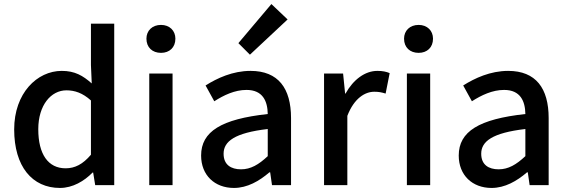

<svg xmlns="http://www.w3.org/2000/svg" viewBox="-20 -914 2805 948"><path d="M276 14C339 14 396 -20 437 -62H440L450 0H544V-797H429V-593L433 -502C389 -541 349 -564 285 -564C163 -564 50 -454 50 -275C50 -92 139 14 276 14ZM304 -83C218 -83 169 -152 169 -276C169 -395 232 -468 308 -468C349 -468 388 -455 429 -418V-150C389 -103 350 -83 304 -83Z M717 0H832V-551H717ZM775 -653C817 -653 846 -680 846 -723C846 -763 817 -791 775 -791C732 -791 703 -763 703 -723C703 -680 732 -653 775 -653Z M1135 14C1201 14 1260 -20 1310 -63H1314L1323 0H1417V-331C1417 -478 1354 -564 1217 -564C1129 -564 1052 -528 995 -492L1038 -414C1085 -444 1139 -470 1197 -470C1278 -470 1301 -414 1302 -351C1073 -326 973 -265 973 -146C973 -49 1040 14 1135 14ZM1170 -78C1121 -78 1084 -100 1084 -155C1084 -216 1139 -258 1302 -277V-143C1257 -101 1218 -78 1170 -78ZM1214 -644 1400 -818 1320 -894 1157 -701Z M1580 0H1695V-342C1729 -430 1783 -461 1828 -461C1851 -461 1864 -458 1884 -452L1904 -553C1887 -560 1870 -564 1843 -564C1783 -564 1725 -522 1686 -452H1684L1674 -551H1580Z M1989 0H2104V-551H1989ZM2047 -653C2089 -653 2118 -680 2118 -723C2118 -763 2089 -791 2047 -791C2004 -791 1975 -763 1975 -723C1975 -680 2004 -653 2047 -653Z M2407 14C2473 14 2532 -20 2582 -63H2586L2595 0H2689V-331C2689 -478 2626 -564 2489 -564C2401 -564 2324 -528 2267 -492L2310 -414C2357 -444 2411 -470 2469 -470C2550 -470 2573 -414 2574 -351C2345 -326 2245 -265 2245 -146C2245 -49 2312 14 2407 14ZM2442 -78C2393 -78 2356 -100 2356 -155C2356 -216 2411 -258 2574 -277V-143C2529 -101 2490 -78 2442 -78Z"/></svg>

Font: Noto Sans CJK HK Medium
Style: Regular
Weight: 500
Designer: Ryoko NISHIZUKA 西塚涼子 (kana, bopomofo & ideographs); Paul D. Hunt (Latin, Greek & Cyrillic); Sandoll Communications 산돌커뮤니
Foundry: Adobe
Version: Version 2.004;hotconv 1.0.118;makeotfexe 2.5.65603